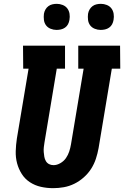

<svg xmlns="http://www.w3.org/2000/svg" viewBox="-20 -973 647 1001"><path d="M257 8Q224 8 193 1Q162 -6 136 -23Q110 -40 93.5 -66Q77 -92 69 -122Q61 -152 62 -185Q63 -218 68 -251L129 -615H101L100 -735H319V-615H276L212 -231Q210 -219 208.5 -206Q207 -193 208 -180.5Q209 -168 211 -156Q213 -144 219 -133.5Q225 -123 235.5 -117.5Q246 -112 259 -112Q277 -112 295 -122.5Q313 -133 324 -149Q335 -165 341 -183.5Q347 -202 350 -220L416 -615H388V-735H606L607 -615H563L494 -201Q489 -173 480 -145.5Q471 -118 455.5 -93.5Q440 -69 417 -48.5Q394 -28 367.5 -15Q341 -2 313 3Q285 8 257 8ZM505 -817Q489 -817 474 -823Q459 -829 450 -841Q441 -853 439 -869Q437 -885 439 -901Q441 -913 447 -923.5Q453 -934 462.5 -941Q472 -948 483.5 -950.5Q495 -953 506 -953Q522 -953 537 -947Q552 -941 561 -929Q570 -917 572.5 -901Q575 -885 572 -869Q570 -857 564.5 -846.5Q559 -836 549 -829Q539 -822 527.5 -819.5Q516 -817 505 -817ZM275 -817Q259 -817 244 -823Q229 -829 220 -841Q211 -853 209 -869Q207 -885 209 -901Q211 -913 217 -923.5Q223 -934 232.5 -941Q242 -948 253.5 -950.5Q265 -953 276 -953Q292 -953 307 -947Q322 -941 331 -929Q340 -917 342.5 -901Q345 -885 342 -869Q340 -857 334.5 -846.5Q329 -836 319 -829Q309 -822 297.5 -819.5Q286 -817 275 -817Z"/></svg>

Font: Iosevka Etoile Heavy
Style: Italic
Weight: 900
Italic angle: -9°
Designer: Belleve Invis
Foundry: Belleve Invis
Version: Version 22.1.2; ttfautohint (v1.8.4)